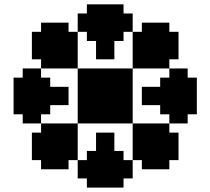

<svg xmlns="http://www.w3.org/2000/svg" viewBox="-20 -853 957 873"><path d="M41.7 -458.3H83.3V-416.7H41.7ZM83.3 -458.3H125V-416.7H83.3ZM125 -458.3H166.7V-416.7H125ZM166.7 -458.3H208.3V-416.7H166.7ZM166.7 -416.7H208.3V-375H166.7ZM125 -416.7H166.7V-375H125ZM83.3 -416.7H125V-375H83.3ZM41.7 -416.7H83.3V-375H41.7ZM208.3 -458.3H250V-416.7H208.3ZM250 -458.3H291.7V-416.7H250ZM333.3 -458.3H375V-416.7H333.3ZM333.3 -416.7H375V-375H333.3ZM250 -416.7H291.7V-375H250ZM208.3 -416.7H250V-375H208.3ZM541.7 -416.7H583.3V-375H541.7ZM541.7 -458.3H583.3V-416.7H541.7ZM625 -458.3H666.7V-416.7H625ZM666.7 -458.3H708.3V-416.7H666.7ZM708.3 -458.3H750V-416.7H708.3ZM708.3 -416.7H750V-375H708.3ZM666.7 -416.7H708.3V-375H666.7ZM625 -416.7H666.7V-375H625ZM750 -458.3H791.7V-416.7H750ZM791.7 -458.3H833.3V-416.7H791.7ZM833.3 -458.3H875V-416.7H833.3ZM833.3 -416.7H875V-375H833.3ZM791.7 -416.7H833.3V-375H791.7ZM750 -416.7H791.7V-375H750ZM416.7 -458.3H458.3V-416.7H416.7ZM458.3 -458.3H500V-416.7H458.3ZM458.3 -416.7H500V-375H458.3ZM416.7 -416.7H458.3V-375H416.7ZM416.7 -541.7H458.3V-500H416.7ZM416.7 -625H458.3V-583.3H416.7ZM458.3 -625H500V-583.3H458.3ZM458.3 -666.7H500V-625H458.3ZM458.3 -541.7H500V-500H458.3ZM416.7 -666.7H458.3V-625H416.7ZM416.7 -708.3H458.3V-666.7H416.7ZM416.7 -750H458.3V-708.3H416.7ZM458.3 -750H500V-708.3H458.3ZM458.3 -708.3H500V-666.7H458.3ZM458.3 -791.7H500V-750H458.3ZM416.7 -791.7H458.3V-750H416.7ZM416.7 -333.3H458.3V-291.7H416.7ZM458.3 -333.3H500V-291.7H458.3ZM458.3 -250H500V-208.3H458.3ZM458.3 -208.3H500V-166.7H458.3ZM458.3 -166.7H500V-125H458.3ZM458.3 -125H500V-83.3H458.3ZM458.3 -83.3H500V-41.7H458.3ZM416.7 -83.3H458.3V-41.7H416.7ZM416.7 -125H458.3V-83.3H416.7ZM416.7 -166.7H458.3V-125H416.7ZM416.7 -208.3H458.3V-166.7H416.7ZM416.7 -250H458.3V-208.3H416.7ZM458.3 -41.7H500V0H458.3ZM416.7 -41.7H458.3V0H416.7ZM458.3 -833.3H500V-791.7H458.3ZM416.7 -833.3H458.3V-791.7H416.7ZM541.7 -541.7H583.3V-500H541.7ZM583.3 -583.3H625V-541.7H583.3ZM333.3 -541.7H375V-500H333.3ZM291.7 -583.3H333.3V-541.7H291.7ZM291.7 -625H333.3V-583.3H291.7ZM250 -625H291.7V-583.3H250ZM250 -583.3H291.7V-541.7H250ZM250 -666.7H291.7V-625H250ZM208.3 -666.7H250V-625H208.3ZM208.3 -625H250V-583.3H208.3ZM208.3 -708.3H250V-666.7H208.3ZM166.7 -708.3H208.3V-666.7H166.7ZM166.7 -666.7H208.3V-625H166.7ZM333.3 -333.3H375V-291.7H333.3ZM291.7 -291.7H333.3V-250H291.7ZM541.7 -333.3H583.3V-291.7H541.7ZM583.3 -291.7H625V-250H583.3ZM500 -500H541.7V-458.3H500ZM458.3 -500H500V-458.3H458.3ZM416.7 -500H458.3V-458.3H416.7ZM375 -500H416.7V-458.3H375ZM375 -458.3H416.7V-416.7H375ZM375 -416.7H416.7V-375H375ZM375 -375H416.7V-333.3H375ZM416.7 -375H458.3V-333.3H416.7ZM458.3 -375H500V-333.3H458.3ZM500 -375H541.7V-333.3H500ZM500 -416.7H541.7V-375H500ZM500 -458.3H541.7V-416.7H500ZM333.3 -500H375V-458.3H333.3ZM375 -541.7H416.7V-500H375ZM333.3 -375H375V-333.3H333.3ZM375 -333.3H416.7V-291.7H375ZM500 -333.3H541.7V-291.7H500ZM541.7 -375H583.3V-333.3H541.7ZM541.7 -500H583.3V-458.3H541.7ZM500 -541.7H541.7V-500H500ZM41.7 -500H83.3V-458.3H41.7ZM41.7 -375H83.3V-333.3H41.7ZM83.3 -375H125V-333.3H83.3ZM125 -375H166.7V-333.3H125ZM125 -500H166.7V-458.3H125ZM83.3 -500H125V-458.3H83.3ZM166.7 -375H208.3V-333.3H166.7ZM166.7 -500H208.3V-458.3H166.7ZM83.3 -333.3H125V-291.7H83.3ZM125 -333.3H166.7V-291.7H125ZM83.3 -541.7H125V-500H83.3ZM125 -541.7H166.7V-500H125ZM833.3 -500H875V-458.3H833.3ZM791.7 -500H833.3V-458.3H791.7ZM791.7 -375H833.3V-333.3H791.7ZM833.3 -375H875V-333.3H833.3ZM750 -500H791.7V-458.3H750ZM708.3 -500H750V-458.3H708.3ZM708.3 -375H750V-333.3H708.3ZM750 -375H791.7V-333.3H750ZM750 -333.3H791.7V-291.7H750ZM791.7 -333.3H833.3V-291.7H791.7ZM750 -541.7H791.7V-500H750ZM791.7 -541.7H833.3V-500H791.7ZM375 -41.7H416.7V0H375ZM375 -83.3H416.7V-41.7H375ZM375 -125H416.7V-83.3H375ZM375 -166.7H416.7V-125H375ZM500 -166.7H541.7V-125H500ZM500 -125H541.7V-83.3H500ZM500 -83.3H541.7V-41.7H500ZM500 -41.7H541.7V0H500ZM541.7 -83.3H583.3V-41.7H541.7ZM541.7 -125H583.3V-83.3H541.7ZM333.3 -83.3H375V-41.7H333.3ZM333.3 -125H375V-83.3H333.3ZM375 -833.3H416.7V-791.7H375ZM375 -791.7H416.7V-750H375ZM500 -791.7H541.7V-750H500ZM500 -833.3H541.7V-791.7H500ZM500 -750H541.7V-708.3H500ZM500 -708.3H541.7V-666.7H500ZM375 -708.3H416.7V-666.7H375ZM375 -750H416.7V-708.3H375ZM333.3 -791.7H375V-750H333.3ZM333.3 -750H375V-708.3H333.3ZM541.7 -791.7H583.3V-750H541.7ZM541.7 -750H583.3V-708.3H541.7ZM208.3 -583.3H250V-541.7H208.3ZM166.7 -583.3H208.3V-541.7H166.7ZM291.7 -666.7H333.3V-625H291.7ZM291.7 -708.3H333.3V-666.7H291.7ZM250 -708.3H291.7V-666.7H250ZM166.7 -625H208.3V-583.3H166.7ZM125 -625H166.7V-583.3H125ZM125 -666.7H166.7V-625H125ZM125 -708.3H166.7V-666.7H125ZM166.7 -750H208.3V-708.3H166.7ZM208.3 -750H250V-708.3H208.3ZM250 -750H291.7V-708.3H250ZM291.7 -250H333.3V-208.3H291.7ZM291.7 -208.3H333.3V-166.7H291.7ZM291.7 -166.7H333.3V-125H291.7ZM250 -291.7H291.7V-250H250ZM208.3 -291.7H250V-250H208.3ZM166.7 -291.7H208.3V-250H166.7ZM166.7 -250H208.3V-208.3H166.7ZM166.7 -208.3H208.3V-166.7H166.7ZM208.3 -208.3H250V-166.7H208.3ZM250 -208.3H291.7V-166.7H250ZM250 -250H291.7V-208.3H250ZM208.3 -250H250V-208.3H208.3ZM208.3 -166.7H250V-125H208.3ZM250 -166.7H291.7V-125H250ZM166.7 -166.7H208.3V-125H166.7ZM250 -125H291.7V-83.3H250ZM208.3 -125H250V-83.3H208.3ZM166.7 -125H208.3V-83.3H166.7ZM125 -166.7H166.7V-125H125ZM125 -208.3H166.7V-166.7H125ZM125 -250H166.7V-208.3H125ZM625 -291.7H666.7V-250H625ZM666.7 -291.7H708.3V-250H666.7ZM708.3 -291.7H750V-250H708.3ZM708.3 -250H750V-208.3H708.3ZM708.3 -208.3H750V-166.7H708.3ZM708.3 -166.7H750V-125H708.3ZM666.7 -166.7H708.3V-125H666.7ZM625 -166.7H666.7V-125H625ZM583.3 -166.7H625V-125H583.3ZM583.3 -208.3H625V-166.7H583.3ZM583.3 -250H625V-208.3H583.3ZM625 -250H666.7V-208.3H625ZM666.7 -250H708.3V-208.3H666.7ZM666.7 -208.3H708.3V-166.7H666.7ZM625 -208.3H666.7V-166.7H625ZM750 -250H791.7V-208.3H750ZM750 -208.3H791.7V-166.7H750ZM750 -166.7H791.7V-125H750ZM708.3 -125H750V-83.3H708.3ZM666.7 -125H708.3V-83.3H666.7ZM625 -125H666.7V-83.3H625ZM666.7 -583.3H708.3V-541.7H666.7ZM708.3 -583.3H750V-541.7H708.3ZM625 -583.3H666.7V-541.7H625ZM625 -625H666.7V-583.3H625ZM583.3 -625H625V-583.3H583.3ZM583.3 -666.7H625V-625H583.3ZM583.3 -708.3H625V-666.7H583.3ZM625 -708.3H666.7V-666.7H625ZM666.7 -708.3H708.3V-666.7H666.7ZM708.3 -708.3H750V-666.7H708.3ZM708.3 -666.7H750V-625H708.3ZM708.3 -625H750V-583.3H708.3ZM666.7 -625H708.3V-583.3H666.7ZM666.7 -666.7H708.3V-625H666.7ZM625 -666.7H666.7V-625H625ZM625 -750H666.7V-708.3H625ZM666.7 -750H708.3V-708.3H666.7ZM708.3 -750H750V-708.3H708.3ZM750 -708.3H791.7V-666.7H750ZM750 -666.7H791.7V-625H750ZM750 -625H791.7V-583.3H750Z"/></svg>

Font: Yarndings 20
Style: Regular
Weight: 400
Designer: Sarah Cadigan-Fried
Version: Version 1.000; ttfautohint (v1.8.4.7-5d5b)